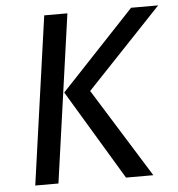

<svg xmlns="http://www.w3.org/2000/svg" viewBox="-51 -737 727 784"><g transform="rotate(-5 313.0 -344.5)"><path d="M159 -689H254L157 0H62ZM213 -368 515 -689H626L319 -365L546 0H434Z"/></g></svg>

Font: FiraGO
Style: Italic
Weight: 400
Italic angle: -8°
Designer: bBox Type GmbH
Foundry: bBox Type GmbH
Version: Version 1.001